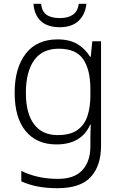

<svg xmlns="http://www.w3.org/2000/svg" viewBox="-20 -749 639 1009"><path d="M283 -542Q345 -542 386.5 -517.5Q428 -493 453 -451H457L465 -532H511V17Q511 122 457 181Q403 240 282 240Q222 240 175.5 230.5Q129 221 92 204V149Q129 168 178 179.5Q227 191 284 191Q371 191 413 145Q455 99 455 20V-11Q455 -32 455.5 -53.5Q456 -75 457 -94H454Q408 10 276 10Q173 10 115 -60Q57 -130 57 -262Q57 -391 115 -466.5Q173 -542 283 -542ZM289 -493Q202 -493 159 -432Q116 -371 116 -261Q116 -153 159 -96Q202 -39 283 -39Q349 -39 386.5 -65.5Q424 -92 439.5 -139Q455 -186 455 -246V-281Q455 -382 417.5 -437.5Q380 -493 289 -493ZM434 -729Q428 -672 392.5 -639Q357 -606 294 -606Q229 -606 194.5 -638.5Q160 -671 156 -729H196Q200 -689 224.5 -671.5Q249 -654 295 -654Q338 -654 363.5 -672Q389 -690 394 -729Z"/></svg>

Font: Noto Sans Myanmar Light
Style: Regular
Weight: 300
Designer: Monotype Design Team
Foundry: Monotype Imaging Inc.
Version: Version 2.107; ttfautohint (v1.8.4.7-5d5b)